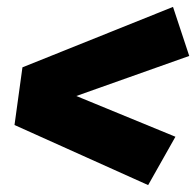

<svg xmlns="http://www.w3.org/2000/svg" viewBox="-20 -611 568 556"><path d="M481 -591 45 -416 22 -249 409 -75 488 -215 201 -333 528 -449Z"/></svg>

Font: Fira Sans Heavy
Style: Italic
Weight: 900
Italic angle: -8°
Designer: bBox Type GmbH & Carrois Corporate GbR & Edenspiekermann AG
Foundry: bBox Type GmbH & Carrois Corporate GbR & Edenspiekermann AG
Version: Version 4.301;PS 004.301;hotconv 1.0.88;makeotf.lib2.5.64775